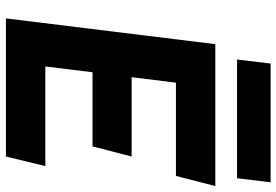

<svg xmlns="http://www.w3.org/2000/svg" viewBox="-166 -778 954 663"><g transform="rotate(90 311.5 -447.0)"><path d="M610 -904H200L186 -788H596ZM247 -424 266 -577H588L623 -713H133L44 10H521L554 -126H210L230 -289H486L521 -424Z"/></g></svg>

Font: Bluebird
Style: SfBdExtObl
Weight: 700
Designer: Jasper
Foundry: Cannot Into Space Fonts
Version: Version 0.98